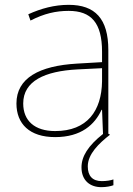

<svg xmlns="http://www.w3.org/2000/svg" viewBox="-20 -557 551 794"><path d="M343 131C343 80 389 36 435 0L428 -4V-350C428 -480 373 -537 264 -537C205 -537 150 -522 97 -498L106 -472C163 -501 211 -512 264 -512C357 -512 402 -463 402 -343V-300L299 -294C142 -285 48 -234 48 -129C48 -45 102 10 208 10C316 10 372 -42 400 -103H402L406 -3C344 46 317 90 317 135C317 190 353 217 399 217C420 217 438 213 449 209V185C438 189 420 192 401 192C362 192 343 170 343 131ZM301 -270 402 -275V-220C400 -99 341 -15 208 -15C123 -15 76 -58 76 -129C76 -222 165 -263 301 -270Z"/></svg>

Font: Noto Sans Gujarati UI Thin
Style: Regular
Weight: 100
Designer: Jelle Bosma - Monotype Design Team, Universal Thirst
Foundry: Monotype Imaging Inc.
Version: Version 2.106